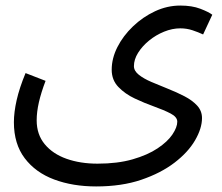

<svg xmlns="http://www.w3.org/2000/svg" viewBox="-20 -439 800 691"><path d="M30 1Q30 -35 40 -79Q50 -123 72 -176L144 -148Q128 -106 120 -71Q112 -36 112 -6Q112 45 141 80Q170 115 219.5 132.5Q269 150 331 150Q403 150 457 134.5Q511 119 547 95Q583 71 600.5 45Q618 19 618 -1Q618 -18 594 -30.5Q570 -43 535 -55.5Q500 -68 465 -84.5Q430 -101 406 -126Q382 -151 382 -188Q382 -229 402.5 -269.5Q423 -310 458.5 -344Q494 -378 538 -398.5Q582 -419 629 -419Q671 -419 701 -407.5Q731 -396 744 -386L711 -315Q694 -323 673 -330Q652 -337 629 -337Q600 -337 570.5 -325Q541 -313 516.5 -293Q492 -273 477 -249Q462 -225 462 -201Q462 -184 479.5 -170Q497 -156 525 -144Q553 -132 584.5 -119.5Q616 -107 644 -92.5Q672 -78 689.5 -59Q707 -40 707 -14Q707 23 682 66Q657 109 608 146.5Q559 184 488.5 208Q418 232 326 232Q242 232 175 207Q108 182 69 130.5Q30 79 30 1Z"/></svg>

Font: Go Noto Kurrent-Regular
Style: Regular
Weight: 400
Designer: Monotype Design Team
Foundry: Monotype Imaging Inc.
Version: Version 2.012; ttfautohint (v1.8.4.7-5d5b)